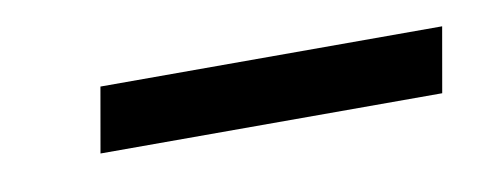

<svg xmlns="http://www.w3.org/2000/svg" viewBox="-25 -691 416 166"><g transform="rotate(-10 182.5 -608.5)"><path d="M55 -580 65 -637H365L355 -580Z"/></g></svg>

Font: Figtree Light
Style: Italic
Weight: 300
Italic angle: -9.5°
Foundry: Erik Kennedy
Version: Version 2.001; ttfautohint (v1.8.4.7-5d5b);gftools[0.9.27]